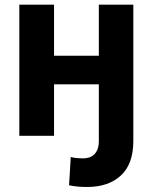

<svg xmlns="http://www.w3.org/2000/svg" viewBox="-20 -565 632 799"><path d="M60.4 -545.5H204.9V-333.1H391.3V-545.5H534.8V22Q534.8 117.2 483.3 165.1Q431.8 213.1 342.3 213.1Q322.1 213.1 304.9 211.6Q287.6 210.2 267.4 206L274.5 88.4Q288.4 92 300.8 93Q313.2 94.1 326 94.1Q340.6 94.1 352.5 89.8Q364.3 85.6 373 76.7Q381.7 67.8 386.5 54.3Q391.3 40.8 391.3 22V-214.1H204.9V0H60.4Z"/></svg>

Font: Inter P
Style: Bold
Weight: 700
Designer: Rasmus Andersson
Foundry: rsms
Version: Version 3.018;git-588b23468